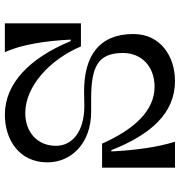

<svg xmlns="http://www.w3.org/2000/svg" viewBox="5 -745 740 790"><g transform="rotate(90 375.0 -350.0)"><path d="M76 -313V0H195C164 -65 148 -166 143 -271H149C218 -104 322 0 452 0C555 0 648 -59 648 -175C648 -274 569 -355 440 -355H387C254 -355 198 -383 198 -486C198 -562 253 -616 337 -616C438 -616 514 -528 571 -400H670V-700H563C587 -625 599 -526 603 -438H598C533 -602 445 -700 313 -700C214 -700 120 -642 120 -529C120 -386 212 -326 356 -326C376 -326 396 -327 415 -327C525 -327 580 -275 580 -210C580 -136 526 -84 445 -84C335 -84 225 -185 171 -313Z"/></g></svg>

Font: Space Cowgirl
Style: Regular
Weight: 400
Designer: Valery Marier
Foundry: Valery Marier
Version: Version 1.000;hotconv 1.0.109;makeotfexe 2.5.65596